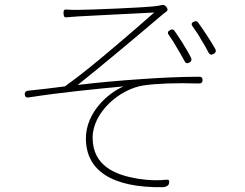

<svg xmlns="http://www.w3.org/2000/svg" viewBox="-20 -758 1020 798"><path d="M459 -566C390 -507 313 -444 250 -399C205 -393 147 -386 96 -381C87 -380 82 -374 83 -365C84 -355 89 -352 99 -353C232 -374 378 -388 494 -399C429 -372 337 -290 337 -183C337 -50 444 23 657 20C666 20 680 15 682 6C685 -6 684 -12 671 -11C640 -8 605 -7 554 -15C463 -30 365 -66 365 -186C365 -290 476 -388 577 -403C632 -411 714 -414 805 -411C815 -410 822 -415 822 -425C822 -434 818 -439 809 -439C731 -439 648 -435 564 -429C475 -423 386 -415 303 -405C393 -476 580 -633 656 -698C659 -701 664 -704 669 -708C679 -714 678 -722 670 -731C665 -736 660 -739 653 -737C644 -735 633 -733 623 -732C570 -726 350 -717 306 -717C287 -717 272 -717 259 -718C247 -720 243 -715 244 -702C245 -691 246 -685 257 -686C270 -687 288 -689 308 -690C352 -693 574 -703 621 -706C590 -679 528 -624 459 -566ZM739 -579C727 -598 715 -616 705 -630C700 -637 695 -637 687 -633C677 -628 675 -621 682 -612C693 -597 705 -578 715 -560C726 -541 738 -522 747 -504C751 -495 758 -493 767 -498C775 -502 778 -509 774 -518C764 -538 751 -559 739 -579ZM838 -614C825 -633 813 -652 803 -665C798 -671 793 -671 786 -668C776 -664 774 -657 780 -649C792 -632 805 -614 815 -595C827 -576 838 -557 847 -539C852 -530 859 -529 868 -534C877 -539 879 -545 875 -554C864 -574 851 -594 838 -614Z"/></svg>

Font: GenSenRounded2 TW EL
Style: Regular
Weight: 250
Version: Version 2.100;PS 2.1;hotconv 16.6.51;makeotf.lib2.5.65220 DE